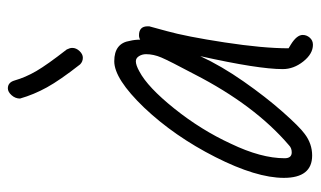

<svg xmlns="http://www.w3.org/2000/svg" viewBox="-184 -631 817 489"><g transform="rotate(-90 224.5 -386.5)"><path d="M293 -75Q293 -137 326 -285Q301 -231 261.5 -174.5Q222 -118 184 -75Q146 -32 128 -19Q103 0 73 0Q16 0 16 -72Q16 -142 69 -246.5Q122 -351 195 -428Q268 -504 313 -504Q359 -504 365 -464Q368 -452 368 -438Q373 -441 379 -441Q402 -441 402 -419V-415L390 -371Q376 -321 361 -223Q346 -125 346 -60L356 -54Q380 -39 380 -24Q380 -14 373 -6Q366 2 355 2Q332 2 312.5 -22.5Q293 -47 293 -75ZM99 -59Q201 -146 280 -300Q314 -364 322.5 -384Q331 -404 331 -423Q331 -433 326 -441Q321 -449 313 -449Q303 -449 287 -440Q247 -419 192.5 -351Q138 -283 103 -207Q66 -130 66 -70Q66 -52 81 -52Q92 -52 99 -59ZM305 -591Q265 -642 246.5 -675.5Q228 -709 218 -744Q218 -756 226.5 -765.5Q235 -775 244 -775Q259 -775 264 -758Q272 -730 288 -702.5Q304 -675 343 -625Q347 -617 347 -611Q347 -601 339 -592.5Q331 -584 322 -584Q312 -584 305 -591Z"/></g></svg>

Font: Bad Script
Style: Regular
Weight: 400
Italic angle: -10°
Designer: Roman Shchyukin (Gaslight Type Foundry), Cyreal (Charset Expansion)
Foundry: Gaslight
Version: Version 2.000